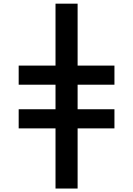

<svg xmlns="http://www.w3.org/2000/svg" viewBox="-20 -830 740 1069"><path d="M84 -115.2V-221.7H289.1V-358.4H84V-464.8H289.1V-809.6H412.1V-464.8H617.2V-358.4H412.1V-221.7H617.2V-115.2H412.1V219.7H289.1V-115.2Z"/></svg>

Font: GenEi M Gothic v2 Bold
Style: Regular
Weight: 700
Version: Version 2.0